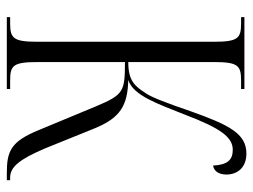

<svg xmlns="http://www.w3.org/2000/svg" viewBox="-112 -648 760 577"><g transform="rotate(90 268.5 -360.0)"><path d="M32 0H248V-10H222C176 -10 167 -20 167 -95V-355C256 -355 265 -351 300 -268L371 -97C406 -11 435 0 502 0H522V-10H514C483 -10 460 -36 426 -116L365 -267C334 -340 299 -363 221 -365C268 -380 293 -455 325 -535C367 -646 394 -679 431 -679C461 -679 476 -663 478 -620C494 -622 505 -636 505 -660C505 -692 485 -720 442 -720C382 -720 356 -668 315 -553C290 -480 272 -432 259 -415C239 -385 224 -365 167 -365V-622C167 -694 177 -704 222 -704H248V-714H32V-704H51C96 -704 106 -694 106 -622V-93C106 -20 96 -10 51 -10H32Z"/></g></svg>

Font: Noto Serif Display ExtraCondensed Light
Style: Regular
Weight: 300
Width: 2
Designer: Monotype Design Team
Foundry: Monotype Imaging Inc.
Version: Version 2.009